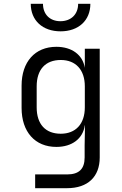

<svg xmlns="http://www.w3.org/2000/svg" viewBox="-20 -805 640 1005"><path d="M297 -641C391 -641 453 -698 453 -785H389C389 -730 352 -694 296 -694C241 -694 205 -730 205 -785H141C141 -698 203 -641 297 -641ZM424 -450C413 -518 356 -560 275 -560C163 -560 93 -481 93 -357V-240C93 -115 163 -36 275 -36C357 -36 414 -79 424 -149H425L423 -45V19C423 79 394 108 331 108H164V180H331C440 180 502 120 502 19V-550H424ZM298 -105C218 -105 172 -155 172 -243V-353C172 -441 218 -491 298 -491C376 -491 424 -440 424 -353V-243C424 -156 376 -105 298 -105Z"/></svg>

Font: Tekne LDO Light
Style: Regular
Weight: 300
Monospace: yes
Designer: Alessio Laiso, Mario Rullo, Paolo Rosset
Foundry: Alessio Laiso
Version: Version 1.000;hotconv 1.0.109;makeotfexe 2.5.65596